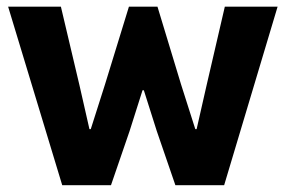

<svg xmlns="http://www.w3.org/2000/svg" viewBox="-20 -545 841 565"><path d="M3.9 -525.4H159.2L213.9 -293.9L243.2 -165H247.1L289.1 -296.9L359.4 -525.4H443.4L512.7 -296.9L554.7 -165H558.6L587.9 -293.9L641.6 -525.4H796.9L639.6 0H496.1L441.4 -159.2L403.3 -279.3H399.4L361.3 -159.2L306.6 0H163.1Z"/></svg>

Font: Reddit Sans Fudge ExtraBold
Style: Regular
Weight: 800
Designer: Stephen Hutchings
Foundry: Reddit
Version: Version 1.011